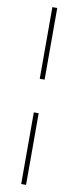

<svg xmlns="http://www.w3.org/2000/svg" viewBox="-108 -773 437 1069"><g transform="rotate(10 110.0 -238.0)"><path d="M124 -333.5H96.5V-738.5H124ZM96.5 261.5V-143.5H124V261.5Z"/></g></svg>

Font: Newsreader 24pt ExtraLight
Style: Regular
Weight: 250
Designer: Hugues Gentile
Foundry: Production Type
Version: Version 1.003